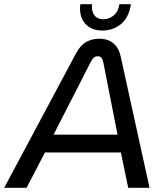

<svg xmlns="http://www.w3.org/2000/svg" viewBox="-58 -898 777 918"><path d="M-38 0 305 -642Q326 -682 354.5 -697.5Q383 -713 417 -713Q457 -713 483.5 -691.5Q510 -670 519 -628L657 0H555L520 -169H157L69 0ZM198 -254H504L436 -600Q433 -615 427 -622Q421 -629 409 -629Q398 -629 390.5 -622Q383 -615 376 -602ZM431 -752Q394 -752 369 -768Q344 -784 332.5 -812.5Q321 -841 326 -878H382Q380 -858 385 -841.5Q390 -825 403 -815.5Q416 -806 437 -806Q464 -806 486 -824.5Q508 -843 513 -878H568Q559 -816 521.5 -784Q484 -752 431 -752Z"/></svg>

Font: MuseoModerno
Style: Italic
Weight: 400
Italic angle: -9°
Designer: Pablo Cosgaya, Héctor Gatti, Marcela Romero, and the Authors of The MuseoModerno Project.
Foundry: Omnibus-Type Team
Version: Version 1.003